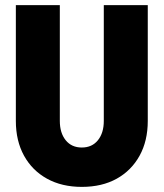

<svg xmlns="http://www.w3.org/2000/svg" viewBox="-20 -720 640 751"><path d="M300 11Q222 11 164 -21Q106 -53 74 -111Q42 -169 42 -247V-700H214V-247Q214 -200 237 -171.5Q260 -143 300 -143Q340 -143 363 -171.5Q386 -200 386 -247V-700H558V-247Q558 -169 526 -111Q494 -53 436.5 -21Q379 11 300 11Z"/></svg>

Font: Red Hat Mono VF Light
Style: Regular
Weight: 300
Monospace: yes
Designer: Pentagram, MCKL
Foundry: Pentagram, MCKL
Version: Version 1.023